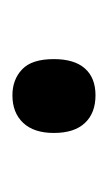

<svg xmlns="http://www.w3.org/2000/svg" viewBox="47 -205 172 306"><g transform="rotate(90 133.0 -52.0)"><path d="M74.2 -51.8Q74.2 -84.5 89.1 -101.3Q104 -118.2 131.8 -118.2Q160.2 -118.2 176 -101.3Q191.9 -84.5 191.9 -51.8Q191.9 -20 175.8 -2.9Q159.7 14.2 131.8 14.2Q106.9 14.2 90.6 -1.2Q74.2 -16.6 74.2 -51.8Z"/></g></svg>

Font: f02293617
Style: Regular
Weight: 400
Foundry: Ascender Corporation
Version: Version 1.10